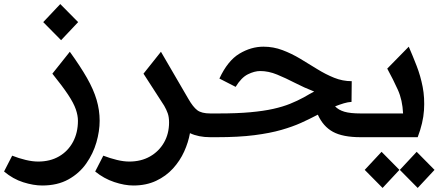

<svg xmlns="http://www.w3.org/2000/svg" viewBox="-102 -676 2180 946"><path d="M106 238Q63 238 12.5 222Q-38 206 -82 169L-42 91Q-9 104 24.5 112Q58 120 86 120Q145 120 189 94.5Q233 69 257.5 23.5Q282 -22 282 -81Q282 -107 271.5 -137.5Q261 -168 233.5 -209.5Q206 -251 156 -313L242 -421Q294 -349 326.5 -292Q359 -235 374 -184Q389 -133 389 -81Q389 -30 373 25.5Q357 81 323 129.5Q289 178 235 208Q181 238 106 238ZM199 -478 111 -567 195 -656 283 -567Z M555 238Q512 238 461 221Q410 204 367 169L407 91Q441 104 474 112Q507 120 535 120Q593 120 637 95Q681 70 706 26.5Q731 -17 731 -73Q731 -99 724.5 -117.5Q718 -136 707 -155L605 -313L691 -421L826 -189Q849 -149 870 -133Q891 -117 934 -117H944V0H934Q876 0 834 -20Q826 25 805.5 70.5Q785 116 750.5 154Q716 192 667 215Q618 238 555 238Z M944 0V-117H974Q1066 -117 1131.5 -123Q1197 -129 1244 -139.5Q1291 -150 1327 -164.5Q1363 -179 1396 -197Q1410 -205 1422 -212Q1434 -219 1446 -225Q1397 -244 1351.5 -267.5Q1306 -291 1263.5 -308.5Q1221 -326 1180 -326Q1152 -326 1119.5 -310Q1087 -294 1059 -248L979 -289Q1020 -377 1077.5 -411.5Q1135 -446 1196 -446Q1245 -446 1290 -429Q1335 -412 1377.5 -386.5Q1420 -361 1461 -335.5Q1502 -310 1544 -293Q1586 -276 1631 -276L1630 -174Q1612 -173 1592 -167Q1572 -161 1549 -152Q1566 -134 1595 -125.5Q1624 -117 1675 -117H1709V0H1675Q1587 0 1538.5 -26.5Q1490 -53 1464 -111Q1461 -109 1456 -107Q1422 -89 1381 -70.5Q1340 -52 1284.5 -36Q1229 -20 1151.5 -10Q1074 0 966 0Z M1709 0V-117H1884Q1881 -183 1858.5 -233Q1836 -283 1806 -338L1912 -446Q1932 -400 1951 -351Q1970 -302 1980.5 -248Q1991 -194 1987 -132.5Q1983 -71 1956 0ZM1783 250 1695 161 1778 72 1866 161ZM1956 250 1868 161 1951 72 2039 161Z"/></svg>

Font: Lexend SemiBold
Style: Regular
Weight: 600
Designer: Bonnie Shaver-Troup, Thomas Jockin
Foundry: Lexend
Version: Version 1.005; ttfautohint (v1.8.3)